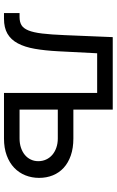

<svg xmlns="http://www.w3.org/2000/svg" viewBox="169 -754 585 963"><g transform="rotate(90 461.5 -272.5)"><path d="M45.5 -78.1H65.3Q89.8 -78.1 106 -87.7Q122.2 -97.3 132.5 -122.3Q142.8 -147.4 148.1 -191.4Q153.4 -235.4 156.2 -304L166.2 -545.5H529.8V-348H674.7Q722.7 -348 759.6 -335.2Q796.5 -322.4 821.6 -299.5Q846.6 -276.6 859.4 -245Q872.2 -213.4 872.2 -176.1Q872.2 -139.6 859.4 -107.4Q846.6 -75.3 821.6 -51.3Q796.5 -27.3 759.6 -13.7Q722.7 0 674.7 0H446V-467.3H247.2L237.2 -272.7Q233.7 -205.6 224.8 -154.7Q215.9 -103.7 197.4 -69.2Q179 -34.8 149.1 -17.4Q119.3 0 73.9 0H45.5ZM529.8 -78.1H674.7Q699.6 -78.1 720.5 -85Q741.5 -92 756.6 -104.4Q771.7 -116.8 780 -134.1Q788.4 -151.3 788.4 -171.9Q788.4 -193.5 780 -211.5Q771.7 -229.4 756.6 -242.4Q741.5 -255.3 720.5 -262.6Q699.6 -269.9 674.7 -269.9H529.8Z"/></g></svg>

Font: Fast_Sans-Dotted
Style: Regular
Weight: 400
Version: Version 3.018